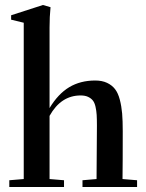

<svg xmlns="http://www.w3.org/2000/svg" viewBox="-20 -746 582 766"><path d="M17.1 0V-26.9L74.7 -31.7V-655.3L24.4 -667.5V-685.1L151.4 -726.1L181.6 -717.3Q177.7 -679.2 177.7 -636.2V-314.9Q211.9 -371.6 256.3 -398.2Q300.8 -424.8 359.9 -424.8Q387.2 -424.8 407 -415.5Q426.8 -406.2 439 -390.4Q451.2 -374.5 458 -348.4Q464.8 -322.3 467.3 -293.2Q469.7 -264.2 469.7 -223.1Q469.7 -94.2 468.8 -31.7L526.9 -26.9V0H309.1V-26.9L365.2 -31.7Q366.7 -239.7 366.7 -244.6Q366.7 -271 365.7 -287.4Q364.7 -303.7 361.1 -320.1Q357.4 -336.4 350.3 -345.2Q343.3 -354 331.3 -359.6Q319.3 -365.2 301.8 -365.2Q223.1 -365.2 177.7 -283.7V-31.7L235.4 -26.9V0Z"/></svg>

Font: Elstob 18pt SemiBold
Style: Regular
Weight: 600
Designer: Peter S. Baker
Version: Version 1.015